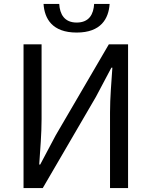

<svg xmlns="http://www.w3.org/2000/svg" viewBox="-20 -959 773 979"><path d="M371 -793C495 -793 534 -864 539 -939H460C457 -887 435 -844 371 -844C308 -844 285 -887 282 -939H202C207 -864 246 -793 371 -793ZM192 -733H100V0H198L469 -465L548 -614H553C548 -538 541 -462 541 -385V0H633V-733H535L264 -269L185 -120H180C185 -196 192 -276 192 -352Z"/></svg>

Font: Spoqa Han Sans Neo
Style: Regular
Weight: 400
Designer: [Spoqa Han Sans Neo] Dong-huui Kim ___ Younghwa Kang ___ Yujin Lee ___ [Noto Sans] Ryoko NISHIZUKA ____ (kana & ideograp
Foundry: Spoqa (http://www.spoqa-han-sans.com)
Version: Version 1.100;hotconv 1.0.109;makeotfexe 2.5.65596